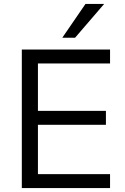

<svg xmlns="http://www.w3.org/2000/svg" viewBox="-20 -957 636 977"><path d="M91 0V-705H540V-634H173V-393H519V-322H173V-71H540V0ZM297 -765 415 -937H510L362 -765Z"/></svg>

Font: Nunito Sans 12pt ExtraLight 11pt
Style: Regular
Weight: 400
Version: Version 3.101;gftools[0.9.27]